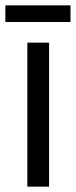

<svg xmlns="http://www.w3.org/2000/svg" viewBox="-37 -696 283 716"><path d="M146 0H65V-537H146ZM226 -676V-614H-17V-676Z"/></svg>

Font: Noto Sans Lao UI ExtCond
Style: Regular
Weight: 400
Width: 2
Designer: Monotype Design Team
Foundry: Monotype Imaging Inc.
Version: Version 2.000; ttfautohint (v1.8.4.7-5d5b)